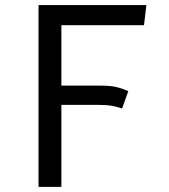

<svg xmlns="http://www.w3.org/2000/svg" viewBox="-20 -726 655 746"><path d="M454.4 -304.6Q436.9 -310.3 416.9 -314.4Q396.9 -318.5 363.6 -318.5H218.5V0H129.7V-706.2H548.7L539.5 -628.2H218.5V-393.3H371.3Q408.7 -393.3 431.5 -387.9Q454.4 -382.6 478.5 -371.8Z"/></svg>

Font: FiraCode Nerd Font
Style: Regular
Weight: 400
Designer: Carrois Corporate, Edenspiekermann AG, Nikita Prokopov
Foundry: Carrois Corporate, Edenspiekermann AG, Nikita Prokopov
Version: Version 6.002;Nerd Fonts 2.2.2